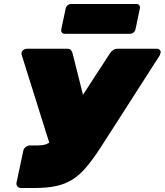

<svg xmlns="http://www.w3.org/2000/svg" viewBox="-20 -945 828 965"><path d="M85 0Q74 0 67.5 -8Q61 -16 63 -27L97 -187Q99 -198 109 -206Q119 -214 130 -214H171Q193 -214 209.5 -219.5Q226 -225 240 -236.5Q254 -248 266 -267L532 -676Q540 -688 549.5 -694Q559 -700 571 -700H768Q778 -700 783.5 -693.5Q789 -687 787 -679Q786 -674 783 -667.5Q780 -661 776 -656L486 -204Q447 -144 413.5 -104.5Q380 -65 343 -42Q306 -19 260 -9.5Q214 0 150 0ZM240 -188 89 -669Q88 -671 88 -673Q88 -675 88 -676Q88 -687 97 -693.5Q106 -700 119 -700H318Q331 -700 336.5 -693.5Q342 -687 345 -676L407 -429ZM306 -775Q296 -775 291 -781.5Q286 -788 288 -798L310 -902Q312 -912 320 -918.5Q328 -925 338 -925H665Q675 -925 680 -918.5Q685 -912 683 -902L661 -798Q659 -788 651 -781.5Q643 -775 633 -775Z"/></svg>

Font: Rubik Black
Style: Italic
Weight: 900
Italic angle: -12°
Designer: Hubert and Fischer
Foundry: Hubert and Fischer
Version: Version 2.300;gftools[0.9.30]